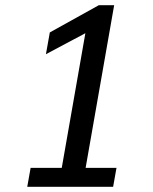

<svg xmlns="http://www.w3.org/2000/svg" viewBox="-20 -720 590 740"><path d="M98 -73H218L309 -592L157 -511L172 -595L361 -700H420L310 -73H429L416 0H85Z"/></svg>

Font: Sarabun
Style: Italic
Weight: 400
Italic angle: -10°
Designer: Suppakit Chalermlarp | Katatrad Co.,Ltd.
Foundry: Cadson Demak Co.,Ltd.
Version: Version 1.000; ttfautohint (v1.6)